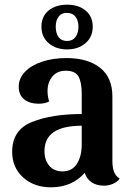

<svg xmlns="http://www.w3.org/2000/svg" viewBox="-20 -778 560 820"><path d="M197 22Q126 22 79 -20Q32 -62 32 -130Q32 -223 116.5 -257Q201 -291 329 -291V-378Q329 -427 315 -451.5Q301 -476 261 -476Q224 -476 203.5 -451Q183 -426 183 -389Q183 -366 190 -345Q182 -340 169.5 -337.5Q157 -335 146 -335Q107 -335 83.5 -353.5Q60 -372 60 -408Q60 -443 86.5 -471Q113 -499 159.5 -514.5Q206 -530 264 -530Q355 -530 407.5 -488.5Q460 -447 460 -366V-91Q460 -64 466.5 -45.5Q473 -27 491 -15Q481 -1 462.5 7Q444 15 424 15Q392 15 370.5 0Q349 -15 342 -40Q288 22 197 22ZM329 -160V-241Q170 -241 170 -133Q170 -94 190.5 -70Q211 -46 247 -46Q288 -46 308.5 -78.5Q329 -111 329 -160ZM157 -664Q157 -708 187.5 -733Q218 -758 267 -758Q315 -758 345.5 -733Q376 -708 376 -664Q376 -620 345 -593.5Q314 -567 267 -567Q219 -567 188 -593.5Q157 -620 157 -664ZM315 -664Q315 -690 302.5 -706.5Q290 -723 266 -723Q242 -723 230 -706.5Q218 -690 218 -664Q218 -637 230 -620Q242 -603 266 -603Q290 -603 302.5 -620Q315 -637 315 -664Z"/></svg>

Font: Sansita Medium
Style: Regular
Weight: 500
Designer: Pablo Cosgaya
Foundry: Omnibus-Type
Version: Version 1.006